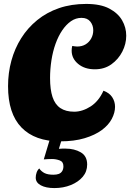

<svg xmlns="http://www.w3.org/2000/svg" viewBox="-20 -700 663 978"><path d="M286 20Q158 20 89.5 -50.5Q21 -121 21 -261Q21 -329 38 -391Q55 -453 88 -505.5Q121 -558 169.5 -597.5Q218 -637 280.5 -658.5Q343 -680 419 -680Q492 -680 536.5 -656.5Q581 -633 602 -596.5Q623 -560 623 -518Q623 -476 603 -437Q583 -398 547.5 -372.5Q512 -347 463 -347Q411 -347 378 -374.5Q345 -402 345 -442Q345 -455 348 -466Q354 -465 360.5 -464Q367 -463 373 -463Q398 -463 416 -474Q434 -485 444.5 -504Q455 -523 455 -546Q455 -571 440 -590Q425 -609 395 -609Q366 -609 341.5 -592Q317 -575 297 -545.5Q277 -516 263 -477Q249 -438 242 -393Q235 -348 235 -302Q235 -244 247.5 -206Q260 -168 287.5 -149.5Q315 -131 358 -131Q379 -131 400.5 -138Q422 -145 442 -158Q462 -171 478.5 -191Q495 -211 507 -238Q537 -227 551.5 -205Q566 -183 566 -156Q566 -126 549.5 -94.5Q533 -63 498.5 -37.5Q464 -12 411 4Q358 20 286 20ZM257 258Q214 258 188 244Q162 230 162 205Q162 192 166.5 179Q171 166 180 158Q190 173 206.5 181.5Q223 190 252 190Q268 190 279 186Q290 182 296.5 172Q303 162 303 147Q303 124 284 117Q265 110 245 110Q233 110 223 110.5Q213 111 203 112L240 -11H301L280 58Q288 57 297.5 57Q307 57 314 57Q359 57 391.5 76Q424 95 424 138Q424 174 401.5 200.5Q379 227 341 242.5Q303 258 257 258Z"/></svg>

Font: Sansita Swashed Light ExtraBold
Style: Regular
Weight: 800
Version: Version 1.003